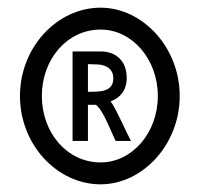

<svg xmlns="http://www.w3.org/2000/svg" viewBox="-20 -671 526 500"><path d="M243 -537H169V-304H209V-398H230C250 -382 269 -328 281 -304H321C310 -324 282 -389 268 -407C290 -415 310 -433 310 -468C310 -512 282 -537 243 -537ZM209 -432V-504C218 -504 228 -503 237 -503C258 -501 275 -491 275 -467C275 -431 240 -432 209 -432ZM89 -421C89 -517 155 -594 242 -594C324 -594 391 -517 391 -421C391 -325 324 -248 242 -248C155 -248 89 -325 89 -421ZM32 -421C32 -294 129 -191 242 -191C351 -191 448 -294 448 -421C448 -548 351 -651 242 -651C129 -651 32 -548 32 -421Z"/></svg>

Font: Bluebird
Style: Nrw
Weight: 400
Designer: Jasper
Foundry: Cannot Into Space Fonts
Version: Version 0.98